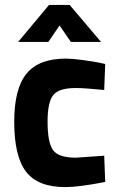

<svg xmlns="http://www.w3.org/2000/svg" viewBox="-20 -751 486 783"><path d="M249 -512Q275 -512 315 -506.5Q355 -501 382 -496L409 -490L405 -384Q326 -392 288 -392Q219 -392 196.5 -362.5Q174 -333 174 -255Q174 -169 196.5 -138.5Q219 -108 289 -108L405 -116L409 -9Q302 12 246 12Q135 12 86.5 -50.5Q38 -113 38 -255Q38 -389 88 -450.5Q138 -512 249 -512ZM54 -580 180 -731H264L392 -580H269L223 -647L177 -580Z"/></svg>

Font: TitilliumText
Style: ExtraBold
Weight: 800
Designer: Accademia di Belle Arti di Urbino and others
Foundry: Accademia di Belle Arti di Urbino and others.
Version: Version 60.001